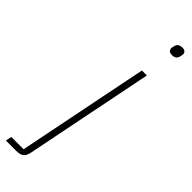

<svg xmlns="http://www.w3.org/2000/svg" viewBox="-386 -729 933 933"><g transform="rotate(45 80.5 -263.0)"><path d="M151 -508H185L53 151Q48 178 36 189Q24 200 -5 200H-76L-69 169H15ZM201 -664Q187 -664 181 -670.5Q175 -677 175 -685Q175 -688 175.5 -691.5Q176 -695 178 -702Q183 -726 211 -726Q225 -726 231 -720Q237 -714 237 -706Q237 -703 236.5 -699.5Q236 -696 234 -688Q229 -664 201 -664Z"/></g></svg>

Font: IBM Plex Sans ExtLt
Style: Italic
Weight: 200
Italic angle: -11°
Designer: Mike Abbink, Paul van der Laan, Pieter van Rosmalen
Foundry: Bold Monday
Version: Version 3.005